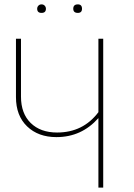

<svg xmlns="http://www.w3.org/2000/svg" viewBox="-20 -858 615 878"><path d="M150 -818Q150 -826 155.5 -832Q161 -838 170 -838Q179 -838 184.5 -832Q190 -826 190 -818Q190 -799 170 -799Q150 -799 150 -818ZM336 -799Q315 -799 315 -818Q315 -838 336 -838Q355 -838 355 -818Q355 -799 336 -799ZM430 -681H452V0H430V-318Q353 -231 238 -231Q155 -231 104 -280Q53 -329 53 -414V-681H76V-416Q76 -339 120.5 -295.5Q165 -252 241 -252Q360 -252 430 -345Z"/></svg>

Font: FiraGO Thin
Style: Regular
Weight: 100
Designer: bBox Type
Foundry: bBox Type GmbH
Version: Version 1.001;PS 001.001;hotconv 1.0.88;makeotf.lib2.5.64775